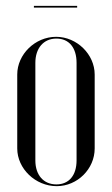

<svg xmlns="http://www.w3.org/2000/svg" viewBox="-20 -629 383 657"><path d="M244 -609H96V-603H244ZM172 -503C100 -503 39 -443 39 -374V-121C39 -52 101 8 174 8C245 8 304 -51 304 -121V-374C304 -443 243 -503 172 -503ZM173 -497C216 -497 242 -466 242 -414V-80C242 -29 216 2 173 2C129 2 101 -30 101 -80V-414C101 -464 129 -497 173 -497Z"/></svg>

Font: Moniqa Display
Style: Regular
Weight: 400
Designer: Rajesh Rajput
Foundry: Rajesh Rajput
Version: Version 1.000